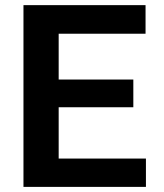

<svg xmlns="http://www.w3.org/2000/svg" viewBox="-20 -731 640 751"><path d="M501.5 -311.5H209.5V-110.8H550.8V0H71.8V-710.9H549.3V-599.1H209.5V-419.9H501.5Z"/></svg>

Font: Roboto Mono
Style: Bold
Weight: 700
Designer: Google
Version: Version 2.000985; 2015; ttfautohint (v1.3)